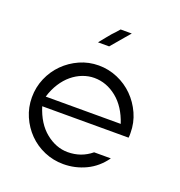

<svg xmlns="http://www.w3.org/2000/svg" viewBox="-119 -737 789 842"><g transform="rotate(20 276.0 -315.5)"><path d="M267 -455Q313 -455 355 -437Q397 -419 428.5 -387.5Q460 -356 479 -314Q498 -272 498 -224Q498 -219 498 -213Q498 -207 497 -202H94Q117 -128 165 -89.5Q213 -51 267 -51Q330 -51 377 -90H455Q421 -42 371.5 -18.5Q322 5 267 5Q220 5 178 -13Q136 -31 105 -62.5Q74 -94 56 -135.5Q38 -177 38 -224Q38 -271 56 -313Q74 -355 105.5 -386.5Q137 -418 178.5 -436.5Q220 -455 267 -455ZM444 -247Q420 -320 372 -358.5Q324 -397 267 -397Q240 -397 213.5 -387Q187 -377 164 -358Q141 -339 123 -311Q105 -283 94 -247ZM354 -636Q342 -622 333 -611.5Q324 -601 316 -591.5Q308 -582 299.5 -572Q291 -562 280 -549H228Q245 -570 255 -582.5Q265 -595 272 -603Q285 -616 302 -636Z"/></g></svg>

Font: Fundamental  Brigade Scvhlank
Style: Regular
Weight: 100
Designer: Peter Wiegel, original typeface by Arno Drescher 1935
Foundry: Peter Wiegel
Version: Version 0.000 2012 initial release